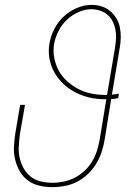

<svg xmlns="http://www.w3.org/2000/svg" viewBox="-20 -763 540 791"><path d="M196 8Q169 8 142.5 2Q116 -4 95.5 -19Q75 -34 62 -56.5Q49 -79 42.5 -105Q36 -131 37.5 -158.5Q39 -186 43 -213L63 -331H83L62 -210Q59 -186 57.5 -161Q56 -136 61 -113Q66 -90 77.5 -69.5Q89 -49 107 -35Q125 -21 148.5 -15.5Q172 -10 197 -10Q220 -10 243.5 -15Q267 -20 289 -31.5Q311 -43 329.5 -60.5Q348 -78 360.5 -99.5Q373 -121 380 -144Q387 -167 391 -190L418 -354H413Q380 -354 349.5 -361Q319 -368 291.5 -382Q264 -396 242 -416.5Q220 -437 205 -463Q190 -489 184 -520.5Q178 -552 184 -585Q189 -615 204 -644Q219 -673 242.5 -695Q266 -717 296.5 -730Q327 -743 357 -743Q379 -743 399 -736.5Q419 -730 434 -717.5Q449 -705 459.5 -687.5Q470 -670 474 -649.5Q478 -629 477.5 -607.5Q477 -586 473 -564L441 -373Q449 -374 456 -375Q463 -376 470 -377L467 -359Q460 -357 452.5 -356Q445 -355 438 -355L411 -187Q407 -162 398.5 -136.5Q390 -111 376 -88Q362 -65 342 -46Q322 -27 298 -14.5Q274 -2 248 3Q222 8 196 8ZM413 -372H421L454 -567Q457 -586 458 -605Q459 -624 455.5 -641.5Q452 -659 444 -675Q436 -691 423 -702Q410 -713 392.5 -719Q375 -725 356 -725Q330 -725 303 -713Q276 -701 255 -681Q234 -661 221 -635Q208 -609 203 -583Q198 -553 203.5 -524.5Q209 -496 222.5 -471.5Q236 -447 256.5 -428.5Q277 -410 301.5 -397Q326 -384 354.5 -378Q383 -372 413 -372Z"/></svg>

Font: Iosevka Curly Thin
Style: Italic
Weight: 100
Italic angle: -9°
Monospace: yes
Designer: Belleve Invis
Foundry: Belleve Invis
Version: Version 22.1.2; ttfautohint (v1.8.4)